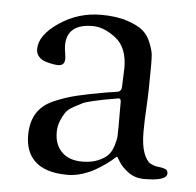

<svg xmlns="http://www.w3.org/2000/svg" viewBox="-40 -475 542 531"><g transform="rotate(5 230.5 -209.5)"><path d="M48 -85Q48 -121 63 -145.5Q78 -170 108.5 -183.5Q139 -197 172 -205Q205 -213 252 -221Q258 -222 261 -222.5Q264 -223 269 -223.5Q274 -224 278 -225Q285 -226 287.5 -227Q290 -228 292.5 -231.5Q295 -235 295 -241Q295 -251 296 -268.5Q297 -286 297 -293Q297 -350 264 -375.5Q231 -401 200 -401Q128 -401 128 -341Q128 -333 130 -321Q132 -309 132 -305Q132 -285 114 -285Q108 -285 99 -286.5Q90 -288 78.5 -291.5Q67 -295 59.5 -303.5Q52 -312 52 -324Q52 -363 104.5 -398.5Q157 -434 220 -434Q263 -434 293 -424Q323 -414 337.5 -401.5Q352 -389 360 -368.5Q368 -348 369 -336.5Q370 -325 370 -308Q370 -236 367.5 -194.5Q365 -153 365 -122Q365 -85 373 -63.5Q381 -42 392 -36Q403 -30 414 -29Q425 -28 433 -25Q441 -22 441 -13Q441 8 378 8Q352 8 333.5 -6Q315 -20 307 -33.5Q299 -47 298 -47Q297 -47 290 -40.5Q283 -34 270.5 -25Q258 -16 242.5 -7Q227 2 206.5 8.5Q186 15 166 15Q102 15 73 -15Q48 -40 48 -85ZM126 -100Q126 -66 146 -45.5Q166 -25 203 -25Q229 -25 247.5 -33Q266 -41 275 -51Q284 -61 289 -77.5Q294 -94 294.5 -103Q295 -112 295 -127V-199Q295 -208 288 -208Q286 -208 283 -207Q280 -206 278 -206Q255 -202 249 -201Q243 -200 221 -195Q199 -190 190.5 -186Q182 -182 166.5 -173.5Q151 -165 144.5 -155.5Q138 -146 132 -131.5Q126 -117 126 -100Z"/></g></svg>

Font: OFL Sorts Mill Goudy TT
Style: Regular
Weight: 500
Version: Version 003.000